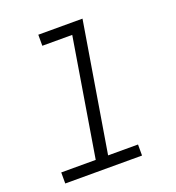

<svg xmlns="http://www.w3.org/2000/svg" viewBox="-133 -841 866 947"><g transform="rotate(-20 300.0 -367.5)"><path d="M48 0V-58H229L331 -677H174V-735H406L294 -58H451V0Z"/></g></svg>

Font: Iosevka Curly Slab LtExObl
Style: Regular
Weight: 300
Width: 7
Italic angle: -9°
Monospace: yes
Designer: Belleve Invis
Foundry: Belleve Invis
Version: Version 11.1.0; ttfautohint (v1.8.3)